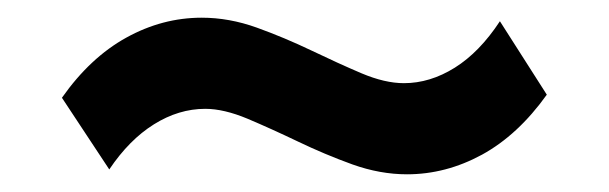

<svg xmlns="http://www.w3.org/2000/svg" viewBox="-20 -442 688 217"><path d="M440 -245Q409.5 -245 378.2 -256.2Q347 -267.5 316.8 -282Q286.5 -296.5 259.8 -307.8Q233 -319 212 -319Q182 -319 154 -301.5Q126 -284 103.5 -250.5L50 -331.5Q82 -377 122.8 -399.5Q163.5 -422 208 -422Q239 -422 270.2 -410.8Q301.5 -399.5 331.8 -385Q362 -370.5 388.5 -359.2Q415 -348 436.5 -348Q466 -348 494 -365.5Q522 -383 545 -418L598 -335Q565.5 -289.5 524.8 -267.2Q484 -245 440 -245Z"/></svg>

Font: Geologica Thin Roman SemiBold
Style: Regular
Weight: 600
Version: Version 1.010;gftools[0.9.28]